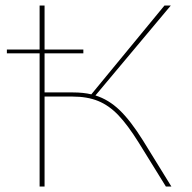

<svg xmlns="http://www.w3.org/2000/svg" viewBox="-20 -678 698 698"><path d="M603 0H583L484 -160Q444 -224 410 -259.5Q376 -295 336.5 -311Q297 -327 243 -327H142V0H124V-484H5V-498H124V-658H142V-498H283V-484H142V-342H245Q283 -342 312 -335L578 -658H601L327 -331Q375 -316 415 -277.5Q455 -239 500 -167Z"/></svg>

Font: Ysabeau Thin
Style: Regular
Weight: 200
Designer: Christian Thalmann (Catharsis Fonts)
Version: Version 0.003